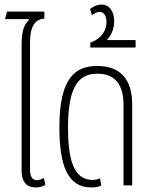

<svg xmlns="http://www.w3.org/2000/svg" viewBox="-20 -815 665 844"><path d="M136 9C150 9 166 6 179 -2L173 -33C165 -28 153 -23 143 -23C123 -23 112 -37 112 -70V-630C112 -699 135 -731 175 -733V-764H11L2 -731H107L108 -728C88 -707 75 -686 75 -617V-64C75 -10 103 9 136 9Z M381 9C397 9 414 7 425 0L420 -31C412 -27 399 -24 387 -24C301 -24 279 -121 279 -254C279 -444 331 -491 409 -491C489 -491 523 -439 523 -353V0H561V-357C561 -467 508 -525 408 -525C312 -525 241 -475 241 -255C241 -91 276 9 381 9Z M377 -606H576V-639H449C466 -654 482 -686 482 -721C482 -765 461 -795 426 -795C412 -795 393 -790 376 -775L384 -748C394 -755 407 -763 417 -763C438 -763 448 -744 448 -717C448 -671 413 -639 377 -628Z"/></svg>

Font: Noto Sans Thai UI ExtCond ExtLt
Style: Regular
Weight: 200
Width: 2
Designer: Monotype Design Team
Foundry: Monotype Imaging Inc.
Version: Version 2.000